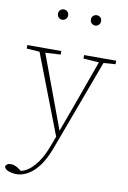

<svg xmlns="http://www.w3.org/2000/svg" viewBox="-121 -763 717 1079"><g transform="rotate(10 237.0 -224.0)"><path d="M310 -450V-470H493V-450L425 -445L232 75Q198 166 150.5 210.5Q103 255 51 255Q29 255 8 248Q-13 241 -19 225Q-14 205 13 205Q25 205 38.5 211Q52 217 65 227L73 233Q114 223 150 181Q186 139 211 73L235 9L60 -445L-14 -450V-470H180V-450L93 -445L248 -27L326 -241L399 -444ZM154 -644Q143 -644 134 -652Q125 -660 125 -674Q125 -688 134 -695.5Q143 -703 154 -703Q165 -703 174 -695.5Q183 -688 183 -674Q183 -660 174 -652Q165 -644 154 -644ZM342 -644Q331 -644 322 -652Q313 -660 313 -674Q313 -688 322 -695.5Q331 -703 342 -703Q353 -703 362 -695.5Q371 -688 371 -674Q371 -660 362 -652Q353 -644 342 -644Z"/></g></svg>

Font: Source Serif 4 ExtraLight
Style: Regular
Weight: 200
Designer: Frank Grießhammer
Foundry: Adobe
Version: Version 4.005;hotconv 1.1.0;makeotfexe 2.6.0